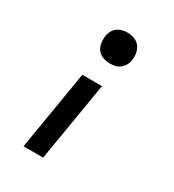

<svg xmlns="http://www.w3.org/2000/svg" viewBox="-180 -631 859 948"><g transform="rotate(30 250.0 -156.5)"><path d="M267 -352Q245 -352 225.5 -359.5Q206 -367 194.5 -382.5Q183 -398 180 -419Q177 -440 180 -461Q183 -476 190.5 -489.5Q198 -503 210.5 -512Q223 -521 237.5 -524.5Q252 -528 266 -528Q288 -528 307.5 -520.5Q327 -513 338.5 -497Q350 -481 353.5 -460.5Q357 -440 353 -419Q351 -404 343 -390.5Q335 -377 322.5 -367.5Q310 -358 295.5 -355Q281 -352 267 -352ZM102 215 177 -236H289L214 215Z"/></g></svg>

Font: Iosevka Web
Style: Bold Italic
Weight: 700
Italic angle: -9°
Monospace: yes
Designer: Belleve Invis
Foundry: Belleve Invis
Version: Version 28.0.3; ttfautohint (v1.8.3)